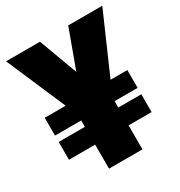

<svg xmlns="http://www.w3.org/2000/svg" viewBox="-172 -848 907 967"><g transform="rotate(-30 282.0 -364.0)"><path d="M509.8 -243.2V-139.6H376V0H181.6V-139.6H29.3V-243.2H181.6V-280.3H29.3V-383.8H150.9L2.9 -727.5H200.2L282.7 -504.4L364.3 -727.5H562.5L412.1 -383.8H509.8V-280.3H376V-243.2Z"/></g></svg>

Font: Inter Tight Black
Style: Regular
Weight: 900
Designer: Rasmus Andersson
Foundry: rsms
Version: Version 3.004; ttfautohint (v1.8.4.7-5d5b)